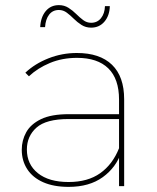

<svg xmlns="http://www.w3.org/2000/svg" viewBox="-20 -727 614 750"><path d="M445 0V-123V-140V-338Q445 -419 403 -460Q361 -501 281 -501Q223 -501 175 -481Q127 -461 93 -429L79 -443Q116 -478 169 -499Q222 -520 280 -520Q370 -520 417.5 -474Q465 -428 465 -339V0ZM248 3Q190 3 149 -15Q108 -33 86.5 -66Q65 -99 65 -142Q65 -179 82.5 -210.5Q100 -242 140 -261.5Q180 -281 249 -281H456V-262H248Q160 -262 122.5 -228.5Q85 -195 85 -143Q85 -85 128 -50.5Q171 -16 248 -16Q323 -16 371.5 -50.5Q420 -85 445 -148L455 -135Q434 -73 381.5 -35Q329 3 248 3ZM336 -619Q315 -619 298.5 -629.5Q282 -640 268.5 -653.5Q255 -667 241 -677.5Q227 -688 210 -688Q186 -688 172 -670Q158 -652 156 -621H137Q139 -660 158.5 -683.5Q178 -707 210 -707Q231 -707 247.5 -696.5Q264 -686 277.5 -672.5Q291 -659 305 -648.5Q319 -638 336 -638Q360 -638 374.5 -656Q389 -674 390 -703H409Q408 -666 388 -642.5Q368 -619 336 -619Z"/></svg>

Font: Montserrat Thin
Style: Regular
Weight: 100
Designer: Julieta Ulanovsky
Foundry: Julieta Ulanovsky
Version: Version 9.000